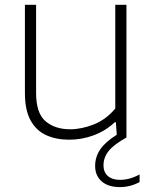

<svg xmlns="http://www.w3.org/2000/svg" viewBox="-20 -560 624 782"><path d="M261.5 9Q208.5 9 168 -9.5Q127.5 -28 104.5 -69.8Q81.5 -111.5 81.5 -180.5V-540.5H127V-181.5Q127 -99 165.5 -66.2Q204 -33.5 266 -33.5Q312 -33.5 362 -53.2Q412 -73 449.5 -118V-540.5H495V0Q444.5 28 423 54.5Q401.5 81 401.5 113.5Q401.5 141 419.2 156.8Q437 172.5 468.5 172.5Q508.5 172.5 548.5 150.5V181.5Q511 202 468 202Q421 202 394.2 178.8Q367.5 155.5 367.5 115.5Q367.5 79 388.5 48.2Q409.5 17.5 455.5 -11L452 -62H447.5Q410 -27 361.8 -9Q313.5 9 261.5 9Z"/></svg>

Font: Encode Sans SemiExpanded SemiExpanded ExtraLight
Style: Regular
Weight: 200
Width: 6
Designer: Multiple Designers
Foundry: Impallari Type
Version: Version 3.000; ttfautohint (v1.8.3) -l 8 -r 50 -G 200 -x 14 